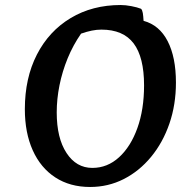

<svg xmlns="http://www.w3.org/2000/svg" viewBox="-20 -720 770 765"><path d="M339 25Q259 25 200.5 -13Q142 -51 110.5 -121Q79 -191 79 -285Q79 -409 127 -502.5Q175 -596 261.5 -648Q348 -700 461 -700Q480 -700 503.5 -695.5Q527 -691 542 -685Q547 -680 549 -668Q551 -656 552 -637Q615 -620 648 -556Q681 -492 681 -391Q681 -303 655 -227.5Q629 -152 582 -95Q535 -38 473 -6.5Q411 25 339 25ZM348 -51Q408 -51 454.5 -93.5Q501 -136 527.5 -210Q554 -284 554 -380Q554 -492 512.5 -547Q471 -602 384 -602Q365 -602 345.5 -598Q326 -594 303 -586Q271 -540 249.5 -487.5Q228 -435 217 -380Q206 -325 206 -272Q206 -170 245 -110.5Q284 -51 348 -51Z"/></svg>

Font: Lemonada
Style: Regular
Weight: 400
Designer: Mohamed Gaber (Arabic), Eduardo Tunni (Latin)
Foundry: Kief Type Foundry
Version: Version 4.005